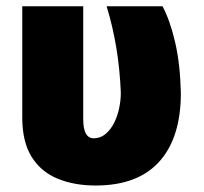

<svg xmlns="http://www.w3.org/2000/svg" viewBox="-20 -565 631 595"><path d="M276.3 9.9Q209.9 9.9 158.4 -11.4Q106.5 -32.7 77.4 -79.9Q49.7 -125 49 -197.4V-545.5H237.9V-196Q237.9 -136.4 270.6 -136.4Q291.2 -136.4 307 -149.7Q322.8 -163 333.3 -183.6Q343.8 -204.2 349.1 -229Q354.4 -253.9 354.4 -277Q349.1 -419.4 310.4 -545.5H483.7Q507.1 -501.4 522.7 -434.1Q538.4 -366.8 540.5 -277Q540.5 -143.8 478.7 -70Q411.9 9.9 276.3 9.9Z"/></svg>

Font: Linik Sans Black
Style: Regular
Weight: 900
Designer: Fonts by Rasmus Andersson / Changes by Cristiano Sobral with parts from Marc Monis
Foundry: rsms
Version: Version 3.020; ttfautohint (v1.6)